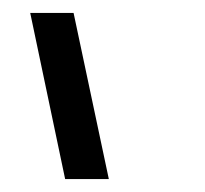

<svg xmlns="http://www.w3.org/2000/svg" viewBox="-20 -734 318 298"><path d="M94.2 -713.9 148.9 -456.1H81.1L26.9 -713.9Z"/></svg>

Font: XB Khoramshahr
Style: Oblique
Weight: 400
Italic angle: 12°
Designer: Behnam
Foundry: Irmug
Version: Version 8.005 2009